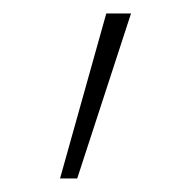

<svg xmlns="http://www.w3.org/2000/svg" viewBox="-20 -702 283 284"><path d="M68.8 -438 137.2 -682.1H173.8L94.2 -438Z"/></svg>

Font: Fira Sans Compressed UltraLight
Style: Regular
Weight: 200
Width: 1
Designer: Carrois Corporate & Edenspiekermann AG
Foundry: Carrois Corporate GbR & Edenspiekermann AG
Version: Version 4.203;PS 004.203;hotconv 1.0.88;makeotf.lib2.5.64775